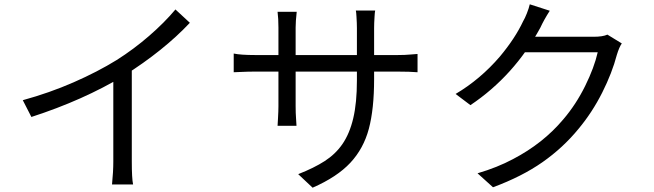

<svg xmlns="http://www.w3.org/2000/svg" viewBox="-20 -827 3040 893"><path d="M523 -548Q602 -598 673.5 -660Q745 -722 796 -783L863 -721Q742 -592 555 -474Q367 -361 126 -283L86 -361Q210 -395 322 -444Q434 -493 523 -548ZM593 -532V-76Q593 3 599 31H501Q507 -29 507 -76V-506Z M1434 46 1367 -17Q1441 -46 1490.5 -78Q1540 -110 1572 -156Q1606 -205 1623 -277Q1640 -349 1640 -453V-696Q1640 -719 1638 -749Q1637 -770 1635 -778H1725Q1723 -770 1722 -749Q1720 -719 1720 -696V-459Q1720 -320 1695.5 -228Q1671 -136 1609.5 -70Q1548 -4 1434 46ZM1355 -699V-333Q1355 -301 1357 -275Q1359 -249 1359 -242H1271Q1271 -251 1273 -277Q1275 -311 1275 -333V-699Q1275 -741 1271 -772H1360Q1355 -727 1355 -699ZM1167 -571H1830Q1864 -571 1890 -573.5Q1916 -576 1922 -576V-491Q1886 -494 1830 -494H1167Q1133 -494 1104 -492.5Q1075 -491 1067 -491V-578Q1099 -571 1167 -571Z M2849 -572Q2827 -488 2781 -396.5Q2735 -305 2671 -228Q2599 -140 2503.5 -73Q2408 -6 2273 44L2201 -21Q2293 -48 2366 -87Q2506 -160 2600 -272Q2659 -341 2701.5 -427Q2744 -513 2760 -584H2389L2421 -656H2626H2700H2740Q2784 -656 2805 -666L2872 -625Q2860 -608 2849 -572ZM2493 -698Q2371 -474 2168 -338L2099 -390Q2214 -458 2305 -564Q2376 -649 2413 -728Q2421 -741 2430.5 -765Q2440 -789 2444 -807L2537 -777Q2510 -735 2493 -698Z"/></svg>

Font: Merged Yaku Han JP
Style: Regular
Weight: 400
Designer: Ryoko NISHIZUKA 西塚涼子 (kana, bopomofo & ideographs); Paul D. Hunt (Latin, Greek & Cyrillic); Sandoll Communications 산돌커뮤니
Foundry: Adobe
Version: Version 2.004